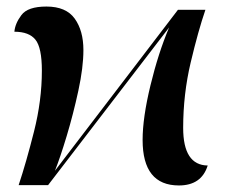

<svg xmlns="http://www.w3.org/2000/svg" viewBox="-20 -566 708 587"><path d="M527 1Q596 1 615 -60Q540 -61 540 -175Q540 -278 563 -375Q586 -472 608 -536H524L148 -44Q164 -84 184 -150.5Q204 -217 219.5 -288.5Q235 -360 235 -413Q235 -472 208.5 -509Q182 -546 122 -546Q65 -546 45.5 -520Q26 -494 24 -469Q69 -469 88.5 -444.5Q108 -420 108 -350Q108 -259 84 -164Q60 -69 37 0H127L497 -482Q464 -404 440 -305Q416 -206 416 -138Q416 1 527 1Z"/></svg>

Font: Noto Serif Display Semi
Style: Regular
Weight: 600
Designer: Monotype Design Team
Foundry: Monotype Imaging Inc.
Version: Version 1.900